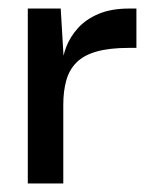

<svg xmlns="http://www.w3.org/2000/svg" viewBox="-20 -429 360 449"><path d="M45 0V-409H122L129 -291L128 -203V0ZM128 -184 125 -274Q126 -296 135 -319.5Q144 -343 162.5 -363.5Q181 -384 210.5 -396.5Q240 -409 282 -409H299V-317H281Q236 -317 206 -308.5Q176 -300 159 -283Q142 -266 135 -241Q128 -216 128 -184Z"/></svg>

Font: Darker Grotesque Light SemiBold
Style: Regular
Weight: 600
Version: Version 1.000;gftools[0.9.28]